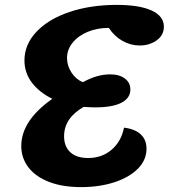

<svg xmlns="http://www.w3.org/2000/svg" viewBox="-20 -740 690 785"><path d="M254 -503Q254 -471 272.5 -443Q291 -415 319 -404Q377 -436 430 -436Q468 -436 490.5 -419Q513 -402 513 -374Q513 -339 476.5 -320Q440 -301 369 -301Q352 -301 322 -303Q242 -257 242 -183Q242 -141 267.5 -117.5Q293 -94 340 -94Q397 -94 436.5 -128Q476 -162 487 -218Q531 -213 555 -191Q579 -169 579 -132Q579 -86 544 -50.5Q509 -15 448 5Q387 25 312 25Q235 25 180 3.5Q125 -18 96 -56Q67 -94 67 -143Q67 -247 194 -336Q141 -362 110.5 -402Q80 -442 80 -493Q80 -558 129 -610Q178 -662 264 -691Q350 -720 457 -720Q550 -720 600 -697Q650 -674 650 -631Q650 -596 620.5 -575Q591 -554 551 -554Q514 -554 480.5 -573Q447 -592 425 -626Q378 -626 339 -610Q300 -594 277 -565.5Q254 -537 254 -503Z"/></svg>

Font: Lemonada SemiBold
Style: Regular
Weight: 600
Designer: Mohamed Gaber (Arabic) Eduardo Tunni (Latin)
Foundry: Kief Type Foundry
Version: Version 3.006